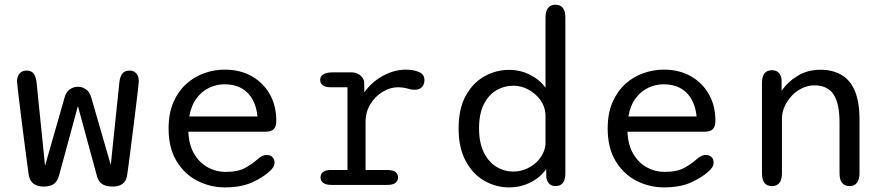

<svg xmlns="http://www.w3.org/2000/svg" viewBox="-20 -782 3754 812"><path d="M163 7Q138.5 7 122.2 -4.8Q106 -16.5 101.5 -43Q100.5 -49 96.5 -78.8Q92.5 -108.5 86.8 -152Q81 -195.5 75 -243.2Q69 -291 63.8 -333.8Q58.5 -376.5 55.2 -405Q52 -433.5 52 -437.5Q52 -459 62.8 -471.2Q73.5 -483.5 92 -483.5Q113.5 -483.5 123 -469.8Q132.5 -456 135 -430L170.5 -81L252.5 -367.5Q259.5 -393.5 275.2 -404.2Q291 -415 309.5 -415Q328 -415 343.8 -404.2Q359.5 -393.5 366.5 -367.5L448.5 -84.5L484.5 -430Q486.5 -456 496.8 -469.8Q507 -483.5 528 -483.5Q546 -483.5 556.5 -471.5Q567 -459.5 567 -438Q567 -433.5 563.8 -405.5Q560.5 -377.5 555.5 -335.8Q550.5 -294 544.5 -247Q538.5 -200 533 -156.5Q527.5 -113 523.5 -82.2Q519.5 -51.5 518 -43Q514.5 -16.5 498.5 -4.8Q482.5 7 457.5 7Q427.5 7 411.5 -4Q395.5 -15 389 -41L309.5 -333.5L230 -41Q223 -14.5 207.5 -3.8Q192 7 163 7Z M930.5 10.5Q870 10.5 815.5 -17Q761 -44.5 727 -100Q693 -155.5 693 -239Q693 -302.5 713.2 -349.2Q733.5 -396 767.5 -426.8Q801.5 -457.5 843.8 -472.5Q886 -487.5 930 -487.5Q995.5 -487.5 1044.5 -459.8Q1093.5 -432 1121 -383.5Q1148.5 -335 1148.5 -271.5Q1148.5 -247 1137.8 -236Q1127 -225 1102.5 -225H776.5Q779 -168.5 801.5 -130.8Q824 -93 859 -74Q894 -55 933.5 -55Q986.5 -55 1017.8 -72.5Q1049 -90 1069 -108.5Q1078 -116.5 1087.8 -121.5Q1097.5 -126.5 1108.5 -126.5Q1123 -126.5 1132 -117.8Q1141 -109 1141 -94.5Q1141 -83.5 1134.8 -74Q1128.5 -64.5 1118 -55.5Q1091 -31 1045 -10.2Q999 10.5 930.5 10.5ZM780.5 -289.5H1069Q1062.5 -354 1026.5 -389.8Q990.5 -425.5 929 -425.5Q896.5 -425.5 865.5 -411.2Q834.5 -397 811.8 -367Q789 -337 780.5 -289.5Z M1526 -63H1619Q1642.5 -63 1653 -54.2Q1663.5 -45.5 1663.5 -31.5Q1663.5 -17.5 1652.8 -8.8Q1642 0 1619 0H1381.5Q1358 0 1346.8 -8.8Q1335.5 -17.5 1335.5 -31.5Q1335.5 -45.5 1346 -54.2Q1356.5 -63 1377.5 -63H1449.5V-413H1377.5Q1356.5 -413 1345.2 -421.5Q1334 -430 1334 -444.5Q1334 -459.5 1347.8 -467.8Q1361.5 -476 1388 -476H1466Q1486 -476 1500.2 -466Q1514.5 -456 1520 -438L1521 -391.5Q1551 -434.5 1598.8 -461Q1646.5 -487.5 1697.5 -487.5Q1727.5 -487.5 1751.2 -477.8Q1775 -468 1775 -443.5Q1775 -424 1764 -413.2Q1753 -402.5 1734.5 -402.5Q1724.5 -402.5 1716.5 -404.2Q1708.5 -406 1700 -408.5Q1691.5 -410.5 1682.2 -411.8Q1673 -413 1663.5 -413Q1630.5 -413 1598.8 -394Q1567 -375 1546.5 -341.8Q1526 -308.5 1526 -266Z M2329 5Q2298 5 2290.5 -30.5L2290 -67Q2265 -31.5 2223.5 -10.5Q2182 10.5 2132.5 10.5Q2077.5 10.5 2028.8 -17.2Q1980 -45 1949.8 -100.5Q1919.5 -156 1919.5 -239Q1919.5 -322.5 1949.8 -377.2Q1980 -432 2028.8 -459.2Q2077.5 -486.5 2132.5 -486.5Q2180.5 -486.5 2221.2 -466Q2262 -445.5 2287 -411V-708Q2287 -734.5 2297.8 -748.2Q2308.5 -762 2329 -762Q2371 -762 2371 -708V-49.5Q2371 5 2329 5ZM2287 -170.5V-300Q2284 -334.5 2263.8 -361.2Q2243.5 -388 2213.5 -403.8Q2183.5 -419.5 2151.5 -419.5Q2112.5 -419.5 2079.5 -400.2Q2046.5 -381 2026.2 -341.2Q2006 -301.5 2006 -239Q2006 -178 2026.2 -137.2Q2046.5 -96.5 2079.5 -76.5Q2112.5 -56.5 2151.5 -56.5Q2183.5 -56.5 2213 -71Q2242.5 -85.5 2262.8 -111.5Q2283 -137.5 2287 -170.5Z M2787.5 10.5Q2727 10.5 2672.5 -17Q2618 -44.5 2584 -100Q2550 -155.5 2550 -239Q2550 -302.5 2570.2 -349.2Q2590.5 -396 2624.5 -426.8Q2658.5 -457.5 2700.8 -472.5Q2743 -487.5 2787 -487.5Q2852.5 -487.5 2901.5 -459.8Q2950.5 -432 2978 -383.5Q3005.5 -335 3005.5 -271.5Q3005.5 -247 2994.8 -236Q2984 -225 2959.5 -225H2633.5Q2636 -168.5 2658.5 -130.8Q2681 -93 2716 -74Q2751 -55 2790.5 -55Q2843.5 -55 2874.8 -72.5Q2906 -90 2926 -108.5Q2935 -116.5 2944.8 -121.5Q2954.5 -126.5 2965.5 -126.5Q2980 -126.5 2989 -117.8Q2998 -109 2998 -94.5Q2998 -83.5 2991.8 -74Q2985.5 -64.5 2975 -55.5Q2948 -31 2902 -10.2Q2856 10.5 2787.5 10.5ZM2637.5 -289.5H2926Q2919.5 -354 2883.5 -389.8Q2847.5 -425.5 2786 -425.5Q2753.5 -425.5 2722.5 -411.2Q2691.5 -397 2668.8 -367Q2646 -337 2637.5 -289.5Z M3573 5Q3530.5 5 3530.5 -49.5V-264Q3530.5 -343.5 3505.5 -382.2Q3480.5 -421 3424 -421Q3397.5 -421 3372.8 -409.2Q3348 -397.5 3329 -377.5Q3310 -357.5 3298.5 -332.5Q3287 -307.5 3287 -281.5V-49.5Q3287 5 3244.5 5Q3202.5 5 3202.5 -49.5V-431Q3202.5 -485 3244.5 -485Q3280.5 -485 3285.5 -445V-397.5Q3311 -435.5 3353.2 -461.2Q3395.5 -487 3449 -487Q3501.5 -487 3538.8 -465.2Q3576 -443.5 3595.5 -397Q3615 -350.5 3615 -276.5V-49.5Q3615 -23 3604.2 -9Q3593.5 5 3573 5Z"/></svg>

Font: Sono Monospace
Style: Regular
Weight: 400
Designer: Tyler Finck
Foundry: Tyler Finck
Version: Version 2.112